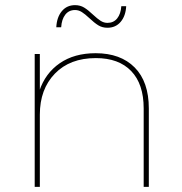

<svg xmlns="http://www.w3.org/2000/svg" viewBox="-20 -727 708 747"><path d="M352 -520Q449 -520 504 -464.5Q559 -409 559 -305V0H539V-305Q539 -400 490.5 -450.5Q442 -501 353 -501Q252 -501 193.5 -440.5Q135 -380 135 -281V0H115V-517H135V-370L133 -373Q156 -442 212.5 -481Q269 -520 352 -520ZM398 -619Q378 -619 362.5 -628.5Q347 -638 327 -657Q311 -672 298.5 -680Q286 -688 272 -688Q248 -688 234 -670Q220 -652 218 -621H199Q201 -660 220.5 -683.5Q240 -707 272 -707Q292 -707 307.5 -697.5Q323 -688 343 -669Q359 -654 371.5 -646Q384 -638 398 -638Q422 -638 436 -655.5Q450 -673 452 -703H471Q469 -665 449.5 -642Q430 -619 398 -619Z"/></svg>

Font: Montserrat
Style: Regular
Weight: 400
Designer: Julieta Ulanovsky
Foundry: Julieta Ulanovsky
Version: Version 8.000